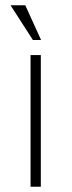

<svg xmlns="http://www.w3.org/2000/svg" viewBox="-20 -709 273 729"><path d="M76 -689 136 -557H105L20 -689ZM96 -500H135V0H96Z"/></svg>

Font: Haskoy ExtraLight
Style: Regular
Weight: 200
Designer: Ertekin Erdin
Foundry: Ertekin Erdin
Version: Version 2.000; ttfautohint (v1.8.4.7-5d5b)